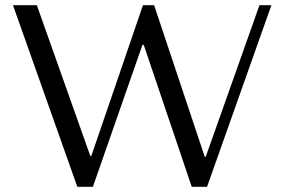

<svg xmlns="http://www.w3.org/2000/svg" viewBox="-20 -720 1096 740"><path d="M30 -700 278 0H338L529 -547H534L719 0H778L1026 -700H980L773 -116H769L574 -700H531L332 -119H328L122 -700Z"/></svg>

Font: Tenor Sans
Style: Regular
Weight: 400
Designer: Denis Masharov
Foundry: Denis Masharov
Version: Version 1.1